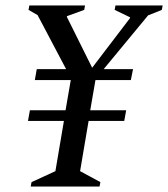

<svg xmlns="http://www.w3.org/2000/svg" viewBox="-20 -680 613 700"><path d="M92 0 95 -16 182 -56 213 -239H82L89 -278H219L238 -388H107L114 -428H221L117 -625L84 -644L87 -660H290L287 -644L224 -621V-618L316 -433L454 -614V-617L398 -644L401 -660H573L570 -644L520 -624L358 -428H465L457 -388H328L309 -278H440L433 -239H303L272 -56L346 -16L343 0Z"/></svg>

Font: Spectral Medium
Style: Italic
Weight: 500
Italic angle: -10°
Designer: Jean-Baptiste Levee
Foundry: Production Type
Version: Version 2.001